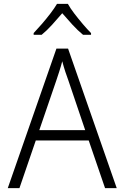

<svg xmlns="http://www.w3.org/2000/svg" viewBox="-20 -967 640 987"><path d="M20 0 270 -717H330L580 0H520L436 -245H164L80 0ZM269 -552 182 -298H418L332 -552Q325 -570 316 -597.5Q307 -625 300 -652Q293 -625 284 -597.5Q275 -570 269 -552ZM153 -797Q172 -817 195 -843.5Q218 -870 239 -897.5Q260 -925 273 -947H329Q341 -925 362 -897.5Q383 -870 406 -843Q429 -816 448 -797V-788H407Q380 -810 352 -840.5Q324 -871 300 -899Q276 -871 248.5 -840.5Q221 -810 194 -788H153Z"/></svg>

Font: Noto Sans Mono Light
Style: Regular
Weight: 300
Designer: Monotype Design Team
Foundry: Monotype Imaging Inc.
Version: Version 2.014; ttfautohint (v1.8.4.7-5d5b)